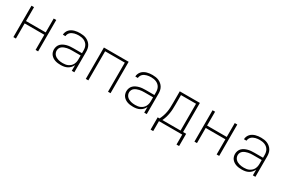

<svg xmlns="http://www.w3.org/2000/svg" viewBox="81 -1559 4038 2755"><g transform="rotate(30 2100.0 -181.5)"><path d="M95 0V-520H137V-290H463V-520H505V0H463V-251H137V0Z M882 8Q859 8 836 5.5Q813 3 791 -4Q769 -11 749.5 -23.5Q730 -36 715.5 -53.5Q701 -71 694 -93.5Q687 -116 687 -139Q687 -165 696.5 -190.5Q706 -216 724.5 -234Q743 -252 767 -263.5Q791 -275 816.5 -281.5Q842 -288 868 -290Q894 -292 920 -292H1063V-340Q1063 -361 1058.5 -382Q1054 -403 1043.5 -421Q1033 -439 1016.5 -453Q1000 -467 980.5 -475Q961 -483 940 -486.5Q919 -490 898 -490Q880 -490 862 -488Q844 -486 827 -481.5Q810 -477 793.5 -469Q777 -461 764 -448.5Q751 -436 743.5 -419.5Q736 -403 735 -385H693Q693 -408 702 -430Q711 -452 726.5 -469.5Q742 -487 763 -498.5Q784 -510 806 -516.5Q828 -523 851.5 -525.5Q875 -528 898 -528Q925 -528 951.5 -524Q978 -520 1002 -509.5Q1026 -499 1046.5 -481.5Q1067 -464 1080.5 -441.5Q1094 -419 1099.5 -392.5Q1105 -366 1105 -340V0H1063V-95Q1052 -70 1033 -49Q1014 -28 989.5 -15Q965 -2 937.5 3Q910 8 882 8ZM895 -30Q917 -30 939 -33.5Q961 -37 980.5 -46.5Q1000 -56 1016.5 -70.5Q1033 -85 1043.5 -104.5Q1054 -124 1058.5 -145.5Q1063 -167 1063 -189V-254H921Q900 -254 879.5 -252.5Q859 -251 839 -246.5Q819 -242 799.5 -234.5Q780 -227 763.5 -214.5Q747 -202 738 -183Q729 -164 729 -143Q729 -125 736 -107Q743 -89 756 -75.5Q769 -62 786 -53Q803 -44 821 -39Q839 -34 857.5 -32Q876 -30 895 -30Z M1295 0V-520H1705V0H1663V-482H1337V0Z M2082 8Q2059 8 2036 5.5Q2013 3 1991 -4Q1969 -11 1949.5 -23.5Q1930 -36 1915.5 -53.5Q1901 -71 1894 -93.5Q1887 -116 1887 -139Q1887 -165 1896.5 -190.5Q1906 -216 1924.5 -234Q1943 -252 1967 -263.5Q1991 -275 2016.5 -281.5Q2042 -288 2068 -290Q2094 -292 2120 -292H2263V-340Q2263 -361 2258.5 -382Q2254 -403 2243.5 -421Q2233 -439 2216.5 -453Q2200 -467 2180.5 -475Q2161 -483 2140 -486.5Q2119 -490 2098 -490Q2080 -490 2062 -488Q2044 -486 2027 -481.5Q2010 -477 1993.5 -469Q1977 -461 1964 -448.5Q1951 -436 1943.5 -419.5Q1936 -403 1935 -385H1893Q1893 -408 1902 -430Q1911 -452 1926.5 -469.5Q1942 -487 1963 -498.5Q1984 -510 2006 -516.5Q2028 -523 2051.5 -525.5Q2075 -528 2098 -528Q2125 -528 2151.5 -524Q2178 -520 2202 -509.5Q2226 -499 2246.5 -481.5Q2267 -464 2280.5 -441.5Q2294 -419 2299.5 -392.5Q2305 -366 2305 -340V0H2263V-95Q2252 -70 2233 -49Q2214 -28 2189.5 -15Q2165 -2 2137.5 3Q2110 8 2082 8ZM2095 -30Q2117 -30 2139 -33.5Q2161 -37 2180.5 -46.5Q2200 -56 2216.5 -70.5Q2233 -85 2243.5 -104.5Q2254 -124 2258.5 -145.5Q2263 -167 2263 -189V-254H2121Q2100 -254 2079.5 -252.5Q2059 -251 2039 -246.5Q2019 -242 1999.5 -234.5Q1980 -227 1963.5 -214.5Q1947 -202 1938 -183Q1929 -164 1929 -143Q1929 -125 1936 -107Q1943 -89 1956 -75.5Q1969 -62 1986 -53Q2003 -44 2021 -39Q2039 -34 2057.5 -32Q2076 -30 2095 -30Z M2893 165V0H2507V165H2464V-38H2495Q2512 -71 2524 -106Q2536 -141 2542.5 -177.5Q2549 -214 2550.5 -251Q2552 -288 2552 -325V-520H2885V-38H2936V165ZM2541 -38H2843V-482H2594V-325Q2594 -288 2592.5 -251.5Q2591 -215 2585 -178.5Q2579 -142 2568.5 -106.5Q2558 -71 2541 -38Z M3095 0V-520H3137V-290H3463V-520H3505V0H3463V-251H3137V0Z M3882 8Q3859 8 3836 5.5Q3813 3 3791 -4Q3769 -11 3749.5 -23.5Q3730 -36 3715.5 -53.5Q3701 -71 3694 -93.5Q3687 -116 3687 -139Q3687 -165 3696.5 -190.5Q3706 -216 3724.5 -234Q3743 -252 3767 -263.5Q3791 -275 3816.5 -281.5Q3842 -288 3868 -290Q3894 -292 3920 -292H4063V-340Q4063 -361 4058.5 -382Q4054 -403 4043.5 -421Q4033 -439 4016.5 -453Q4000 -467 3980.5 -475Q3961 -483 3940 -486.5Q3919 -490 3898 -490Q3880 -490 3862 -488Q3844 -486 3827 -481.5Q3810 -477 3793.5 -469Q3777 -461 3764 -448.5Q3751 -436 3743.5 -419.5Q3736 -403 3735 -385H3693Q3693 -408 3702 -430Q3711 -452 3726.5 -469.5Q3742 -487 3763 -498.5Q3784 -510 3806 -516.5Q3828 -523 3851.5 -525.5Q3875 -528 3898 -528Q3925 -528 3951.5 -524Q3978 -520 4002 -509.5Q4026 -499 4046.5 -481.5Q4067 -464 4080.5 -441.5Q4094 -419 4099.5 -392.5Q4105 -366 4105 -340V0H4063V-95Q4052 -70 4033 -49Q4014 -28 3989.5 -15Q3965 -2 3937.5 3Q3910 8 3882 8ZM3895 -30Q3917 -30 3939 -33.5Q3961 -37 3980.5 -46.5Q4000 -56 4016.5 -70.5Q4033 -85 4043.5 -104.5Q4054 -124 4058.5 -145.5Q4063 -167 4063 -189V-254H3921Q3900 -254 3879.5 -252.5Q3859 -251 3839 -246.5Q3819 -242 3799.5 -234.5Q3780 -227 3763.5 -214.5Q3747 -202 3738 -183Q3729 -164 3729 -143Q3729 -125 3736 -107Q3743 -89 3756 -75.5Q3769 -62 3786 -53Q3803 -44 3821 -39Q3839 -34 3857.5 -32Q3876 -30 3895 -30Z"/></g></svg>

Font: Iosevka Extralight Extended
Style: Regular
Weight: 200
Width: 7
Monospace: yes
Designer: Belleve Invis
Foundry: Belleve Invis
Version: Version 32.5.0; ttfautohint (v1.8.4)